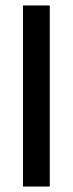

<svg xmlns="http://www.w3.org/2000/svg" viewBox="-20 -682 266 702"><path d="M64 0V-662H162V0Z"/></svg>

Font: Anek Tamil Medium
Style: Regular
Weight: 500
Designer: Aadarsh Rajan (Tamil), Yesha Goshar (Latin)
Foundry: Ek Type
Version: Version 1.003